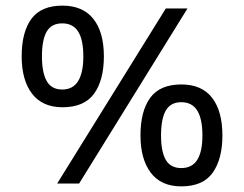

<svg xmlns="http://www.w3.org/2000/svg" viewBox="-20 -652 868 682"><path d="M569 -622H646L261 0H183ZM202 -271Q131 -271 94 -319Q57 -367 57 -452Q57 -538 91.5 -585Q126 -632 202 -632Q274 -632 311.5 -585Q349 -538 349 -452Q349 -367 314 -319Q279 -271 202 -271ZM201 -334Q239 -334 257.5 -364Q276 -394 276 -452Q276 -511 257.5 -540Q239 -569 201 -569Q163 -569 146 -540Q129 -511 129 -452Q129 -394 146 -364Q163 -334 201 -334ZM624 10Q552 10 515.5 -38.5Q479 -87 479 -171Q479 -257 513.5 -304.5Q548 -352 624 -352Q697 -352 733.5 -304.5Q770 -257 770 -171Q770 -87 735.5 -38.5Q701 10 624 10ZM624 -55Q662 -55 680.5 -84Q699 -113 699 -171Q699 -230 680.5 -259.5Q662 -289 624 -289Q586 -289 569 -259.5Q552 -230 552 -171Q552 -113 569 -84Q586 -55 624 -55Z"/></svg>

Font: hexmalayalam15
Style: Book
Weight: 400
Designer: Jelle Bosma - Monotype Design Team
Foundry: Monotype Imaging Inc.
Version: Version 2.003